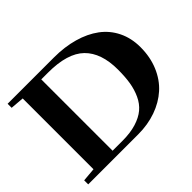

<svg xmlns="http://www.w3.org/2000/svg" viewBox="-140 -890 1117 1117"><g transform="rotate(-45 418.5 -331.5)"><path d="M22.9 0V-33.2L106.9 -40.5V-623L22.9 -629.9V-663.1H403.8Q491.7 -663.1 564.9 -642.3Q638.2 -621.6 691.2 -582.3Q744.1 -543 773.4 -483.4Q802.7 -423.8 802.7 -349.1Q802.7 -268.6 774.9 -202.4Q747.1 -136.2 698 -92Q648.9 -47.9 581.3 -23.9Q513.7 0 434.6 0ZM261.7 -38.1H342.8Q407.7 -38.1 456.1 -53Q504.4 -67.9 535.2 -93.8Q565.9 -119.6 584.5 -159.7Q603 -199.7 610.4 -245.1Q617.7 -290.5 617.7 -349.6Q617.7 -487.3 547.1 -556.2Q476.6 -625 317.9 -625H261.7Z"/></g></svg>

Font: Elstob 10pt
Style: Bold
Weight: 700
Designer: Peter S. Baker
Version: Version 1.015